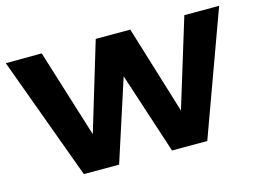

<svg xmlns="http://www.w3.org/2000/svg" viewBox="-81 -674 1088 810"><g transform="rotate(-15 463.0 -269.0)"><path d="M-3 -537 154 -538 274 -153 390 -538H541L659 -153L777 -538H929L733 0H579L463 -355L348 0H194Z"/></g></svg>

Font: Montserrat arm2 SemiBold
Style: Regular
Weight: 600
Designer: Julieta Ulanovsky
Foundry: Julieta Ulanovsky
Version: Version 6.000